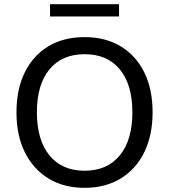

<svg xmlns="http://www.w3.org/2000/svg" viewBox="-20 -892 811 921"><path d="M386 9Q286 9 213 -35.5Q140 -80 99.5 -161Q59 -242 59 -353Q59 -464 99 -545Q139 -626 212 -670Q285 -714 386 -714Q485 -714 558.5 -670Q632 -626 672 -545Q712 -464 712 -354Q712 -243 672 -161.5Q632 -80 558.5 -35.5Q485 9 386 9ZM386 -73Q494 -73 554.5 -146.5Q615 -220 615 -353Q615 -486 555 -559Q495 -632 386 -632Q277 -632 217 -559Q157 -486 157 -353Q157 -221 217 -147Q277 -73 386 -73ZM220 -813V-872H551V-813Z"/></svg>

Font: Nunito Sans Medium
Style: Regular
Weight: 500
Designer: Vernon Adams
Foundry: Vernon Adams
Version: Version 3.101; ttfautohint (v1.8.4.7-5d5b);gftools[0.9.27]